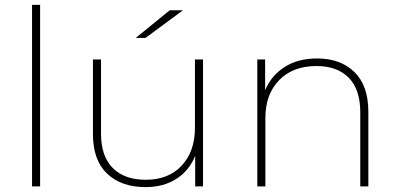

<svg xmlns="http://www.w3.org/2000/svg" viewBox="-20 -762 1631 785"><path d="M111 0V-742H144V0Z M575 3Q476 3 418 -52Q360 -107 360 -214V-519H393V-216Q393 -123 441 -75Q489 -27 576 -27Q669 -27 723 -85Q777 -143 777 -239V-519H810V0H778V-125Q754 -65 701.5 -31Q649 3 575 3ZM535 -607 674 -720H728L575 -607Z M1032 0V-519H1064V-393Q1089 -453 1143.5 -488Q1198 -523 1277 -523Q1372 -523 1429 -467.5Q1486 -412 1486 -305V0H1453V-303Q1453 -396 1406 -444Q1359 -492 1274 -492Q1177 -492 1121 -434Q1065 -376 1065 -280V0Z"/></svg>

Font: Montserrat ExtraLight
Style: Regular
Weight: 200
Designer: Julieta Ulanovsky
Foundry: Julieta Ulanovsky
Version: Version 9.000; ttfautohint (v1.8.4.7-5d5b)